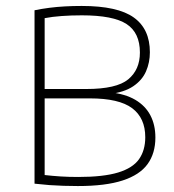

<svg xmlns="http://www.w3.org/2000/svg" viewBox="-20 -621 584 645"><path d="M241.5 4Q216.5 4 193.2 3.2Q170 2.5 146.2 0.8Q122.5 -1 96 -4V-586.5Q120.5 -591.5 145.8 -594.8Q171 -598 198 -599.5Q225 -601 254.5 -601Q375.5 -601 429.5 -562.2Q483.5 -523.5 483.5 -445.5Q483.5 -411 470.5 -381.2Q457.5 -351.5 427.5 -331.2Q397.5 -311 347.5 -305L349 -311Q401 -305.5 434.8 -285.5Q468.5 -265.5 485.2 -233.5Q502 -201.5 502 -159Q502 -106 475.8 -69.8Q449.5 -33.5 392.2 -14.8Q335 4 241.5 4ZM243 -26.5Q327.5 -26.5 376.8 -41.5Q426 -56.5 447 -86.2Q468 -116 468 -160Q468 -224.5 424 -257.5Q380 -290.5 282 -290.5H122.5V-322H270Q371.5 -322 410.8 -354.5Q450 -387 450 -444.5Q450 -511 405.2 -540.2Q360.5 -569.5 255 -569.5Q219 -569.5 187.5 -567.2Q156 -565 130 -560V-33Q156.5 -30 184 -28.2Q211.5 -26.5 243 -26.5Z"/></svg>

Font: Encode Sans SC Condensed Thin Thin
Style: Regular
Weight: 250
Version: Version 3.002